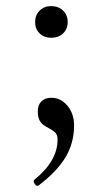

<svg xmlns="http://www.w3.org/2000/svg" viewBox="-20 -436 321 630"><path d="M147.9 -312Q125 -312 110.1 -326.4Q95.2 -340.8 95.2 -363.8Q95.2 -386.2 110.1 -401.1Q125 -416 147.9 -416Q171.9 -416 187 -401.1Q202.1 -386.2 202.1 -363.8Q202.1 -340.8 187 -326.4Q171.9 -312 147.9 -312ZM106 172.9Q100.1 176.3 94.2 168Q87.9 157.7 92.8 153.8Q168.9 92.3 168.9 22Q168.9 7.8 162.1 0Q155.3 -7.8 131.8 -20Q116.2 -28.8 110.1 -40.5Q104 -52.2 104 -70.8Q104 -91.8 116 -103.5Q127.9 -115.2 147.9 -115.2Q179.7 -115.2 201.4 -88.9Q223.1 -62.5 223.1 -24.9Q223.1 33.2 194.8 80.3Q166.5 127.4 106 172.9Z"/></svg>

Font: Junicode SmCond Light
Style: Regular
Weight: 300
Width: 4
Designer: Peter S. Baker
Version: Version 2.206